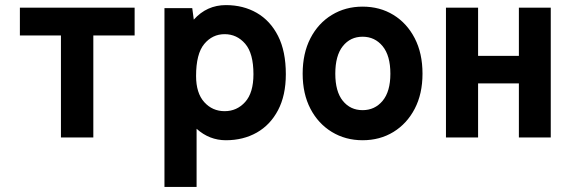

<svg xmlns="http://www.w3.org/2000/svg" viewBox="-20 -539 2239 753"><path d="M219 0V-400H58V-509H508V-400H346V0Z M625 194V-507H734L740 -462Q791 -519 866 -519Q934 -519 987 -488.5Q1040 -458 1070.5 -398Q1101 -338 1101 -248Q1101 -165 1070.5 -107Q1040 -49 987 -19Q934 11 866 11Q801 11 751 -34V194ZM861 -103Q909 -103 941.5 -139Q974 -175 974 -248Q974 -330 941.5 -367.5Q909 -405 861 -405Q813 -405 781 -366.5Q749 -328 749 -241Q749 -174 781 -138.5Q813 -103 861 -103Z M1402 11Q1335 11 1281.5 -21.5Q1228 -54 1197.5 -112.5Q1167 -171 1167 -250Q1167 -330 1197.5 -389Q1228 -448 1281.5 -480.5Q1335 -513 1402 -513Q1470 -513 1523 -480.5Q1576 -448 1606.5 -389Q1637 -330 1637 -250Q1637 -171 1606.5 -112.5Q1576 -54 1523 -21.5Q1470 11 1402 11ZM1402 -107Q1450 -107 1480.5 -143.5Q1511 -180 1511 -250Q1511 -321 1480.5 -358Q1450 -395 1402 -395Q1354 -395 1324.5 -358Q1295 -321 1295 -250Q1295 -180 1324.5 -143.5Q1354 -107 1402 -107Z M1729 0V-509H1855V-320H2015V-509H2140V0H2015V-212H1855V0Z"/></svg>

Font: Zen Kaku Gothic Antique Black
Style: Regular
Weight: 900
Designer: Yoshimichi Ohira
Foundry: Positype
Version: Version 1.001